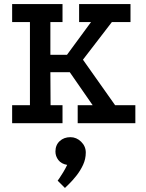

<svg xmlns="http://www.w3.org/2000/svg" viewBox="-20 -609 724 949"><path d="M40 -589H289V-500H229V-338H311L430 -500H371V-589H625V-500H533L390 -314L549 -89H649V0H364V-89H438L325 -252H229L230 -89H289V0H40V-89H128V-500H40ZM301 320 265 284Q265 284 273.5 272Q282 260 293 241.5Q304 223 312 206Q283 201 268.5 182Q254 163 254 140Q254 108 275 88.5Q296 69 328 69Q358 69 381 91.5Q404 114 404 145Q404 177 390.5 206Q377 235 357.5 259.5Q338 284 322 299.5Q306 315 301 320Z"/></svg>

Font: Podkova SemiBold
Style: Regular
Weight: 600
Designer: Ilya Yudin
Foundry: Cyreal (www.cyreal.org)
Version: Version 2.103